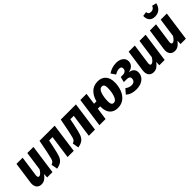

<svg xmlns="http://www.w3.org/2000/svg" viewBox="226 -2020 3258 3258"><g transform="rotate(-45 1855.0 -391.5)"><path d="M28 -109Q28 -126 31 -144L86 -531H234L182 -164Q181 -157 181 -146Q181 -108 209 -108Q249 -108 298 -188L346 -531H493L419 0H291L295 -78Q262 -33 226 -8Q190 17 144 17Q89 17 58.5 -16.5Q28 -50 28 -109Z M929 0H781L840 -420H758L734 -303Q708 -177 689 -120.5Q670 -64 631.5 -31.5Q593 1 516 14L496 -99Q526 -110 540.5 -125.5Q555 -141 566 -179.5Q577 -218 596 -311L639 -531H1003Z M1439 0H1291L1350 -420H1268L1244 -303Q1218 -177 1199 -120.5Q1180 -64 1141.5 -31.5Q1103 1 1026 14L1006 -99Q1036 -110 1050.5 -125.5Q1065 -141 1076 -179.5Q1087 -218 1106 -311L1149 -531H1513Z M2245 -332Q2245 -244 2216.5 -164Q2188 -84 2127 -33.5Q2066 17 1975 17Q1884 17 1832.5 -39.5Q1781 -96 1781 -199V-217H1724L1693 0H1545L1619 -531H1767L1738 -322H1796Q1821 -422 1884.5 -485Q1948 -548 2050 -548Q2141 -548 2193 -491Q2245 -434 2245 -332ZM2094 -348Q2094 -394 2080.5 -415Q2067 -436 2039 -436Q1983 -436 1957.5 -356Q1932 -276 1932 -183Q1932 -137 1945.5 -116Q1959 -95 1986 -95Q2025 -95 2049 -136Q2073 -177 2083.5 -235Q2094 -293 2094 -348Z M2665 -416Q2665 -365 2631 -329.5Q2597 -294 2531 -282Q2590 -275 2619.5 -245Q2649 -215 2649 -165Q2649 -118 2624 -77Q2599 -36 2546.5 -10Q2494 16 2415 16Q2301 16 2228 -49L2301 -133Q2355 -92 2411 -92Q2454 -92 2475.5 -114Q2497 -136 2497 -171Q2497 -199 2479 -211.5Q2461 -224 2425 -224H2355L2380 -322H2427Q2469 -322 2491 -342Q2513 -362 2513 -394Q2513 -442 2461 -442Q2433 -442 2409 -433.5Q2385 -425 2354 -407L2299 -487Q2387 -548 2494 -548Q2569 -548 2617 -512Q2665 -476 2665 -416Z M2720 -109Q2720 -126 2723 -144L2778 -531H2926L2874 -164Q2873 -157 2873 -146Q2873 -108 2901 -108Q2941 -108 2990 -188L3038 -531H3185L3111 0H2983L2987 -78Q2954 -33 2918 -8Q2882 17 2836 17Q2781 17 2750.5 -16.5Q2720 -50 2720 -109Z M3229 -109Q3229 -126 3232 -144L3287 -531H3435L3383 -164Q3382 -157 3382 -146Q3382 -108 3410 -108Q3450 -108 3499 -188L3547 -531H3694L3620 0H3492L3496 -78Q3463 -33 3427 -8Q3391 17 3345 17Q3290 17 3259.5 -16.5Q3229 -50 3229 -109ZM3382 -785 3462 -797Q3465 -766 3480.5 -752.5Q3496 -739 3527 -739Q3589 -739 3611 -800L3691 -781Q3676 -713 3631.5 -673.5Q3587 -634 3517 -634Q3447 -634 3413 -675.5Q3379 -717 3382 -785Z"/></g></svg>

Font: Fira Sans Condensed
Style: Bold Italic
Weight: 700
Width: 3
Italic angle: -8°
Designer: Carrois Corporate & Edenspiekermann AG
Foundry: Carrois Corporate GbR & Edenspiekermann AG
Version: Version 4.203